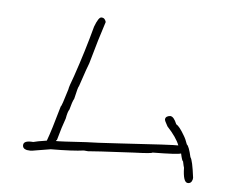

<svg xmlns="http://www.w3.org/2000/svg" viewBox="-77 -699 1153 912"><g transform="rotate(10 500.0 -242.5)"><path d="M345.7 -593.8Q357.9 -593.8 365.2 -576.2Q345.7 -494.1 322.3 -369.1Q318.4 -359.4 293 -253.9Q289.1 -251 281.2 -191.4Q273.9 -175.3 267.6 -136.7Q260.7 -125.5 257.8 -91.8Q246.1 -49.3 234.4 15.6Q232.4 15.6 230.5 21.5H232.4Q245.1 21.5 373 2Q413.1 -2 529.3 -19.5Q786.1 -58.6 806.6 -58.6Q789.6 -94.2 740.2 -138.7Q722.7 -163.6 722.7 -169.9Q722.7 -185.5 744.1 -189.5H746.1Q762.2 -189.5 779.3 -156.2Q795.9 -148.9 822.3 -111.3Q835 -94.7 845.7 -70.3Q856.9 -64 873 -13.7Q884.8 -1.5 902.3 80.1V87.9Q898.9 109.4 880.9 109.4Q858.9 109.4 851.6 41Q849.1 36.6 841.8 11.7Q836.9 11.7 826.2 -23.4Q812 -15.6 691.4 -3.9Q691.4 1 603.5 11.7Q405.8 39.1 388.7 43H369.1Q319.3 54.7 212.9 64.5L144.5 82Q124 87.9 119.1 87.9H101.6Q80.1 84.5 80.1 66.4Q80.1 44.9 125 44.9Q139.2 39.1 187.5 27.3Q201.2 -21 224.6 -144.5Q228.5 -144.5 246.1 -230.5Q246.1 -242.2 261.7 -296.9Q293 -422.9 314.5 -544.9Q328.1 -593.8 341.8 -593.8Z"/></g></svg>

Font: CEF Fonts CJK Mono
Style: Regular
Weight: 400
Designer: PartyBoss (派对大魔王)
Version: Release 2.25